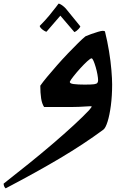

<svg xmlns="http://www.w3.org/2000/svg" viewBox="-157 -587 725 1053"><path d="M381 -147Q381 -158 377.5 -178Q374 -198 368 -218.5Q362 -239 356 -253Q350 -267 345 -267Q339 -267 321.5 -251Q304 -235 283.5 -212.5Q263 -190 246.5 -169Q230 -148 226 -139Q224 -129 247 -126Q270 -123 307 -123Q324 -123 338.5 -123.5Q353 -124 359 -125Q373 -127 377 -132.5Q381 -138 381 -147ZM330 -4Q299 -2 275.5 -1Q252 0 229.5 0Q207 0 176 0Q158 0 130.5 0Q103 0 85 0Q73 -18 68.5 -48Q64 -78 64 -117Q77 -136 101.5 -165.5Q126 -195 155.5 -228.5Q185 -262 215.5 -294Q246 -326 271.5 -351Q297 -376 312 -388Q323 -393 342.5 -400Q362 -407 380.5 -412.5Q399 -418 407 -418Q418 -418 419 -413Q432 -361 441 -306Q450 -251 454 -202.5Q458 -154 458 -124Q458 -61 451 -8Q444 45 433 80Q422 115 410 124Q303 203 173.5 280Q44 357 -126 446Q-137 436 -137 420Q-68 366 1.5 310Q71 254 134 200Q197 146 247.5 99.5Q298 53 331 18Q340 8 343 3Q346 -2 346 -3Q346 -5 330 -4ZM61 -445Q91 -475 114 -503Q137 -531 150.5 -549Q164 -567 164 -567Q171 -567 183 -558.5Q195 -550 204 -540L283 -443Q285 -440 274 -428Q263 -416 251 -411L174 -501L98 -413Q94 -413 85 -418.5Q76 -424 68.5 -431.5Q61 -439 61 -445Z"/></svg>

Font: Ruwudu SemiBold
Style: Regular
Weight: 600
Designer: Becca Hirsbrunner Spalinger
Foundry: SIL International
Version: Version 3.000